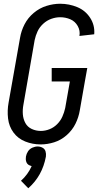

<svg xmlns="http://www.w3.org/2000/svg" viewBox="-20 -763 540 1025"><path d="M131 242 92 202Q129 169 149 124Q142 122 136 119Q124 113 120 100Q116 87 118.5 72.5Q121 58 129.5 45Q138 32 152.5 25.5Q167 19 181 19Q195 19 207 25.5Q219 32 223 45Q227 58 225 73Q206 176 131 242ZM197 8Q154 8 115 -7.5Q76 -23 52 -55.5Q28 -88 23 -130.5Q18 -173 26 -216L87 -561Q93 -598 111 -633Q129 -668 160 -694Q191 -720 228 -731.5Q265 -743 301 -743Q349 -743 392.5 -725Q436 -707 461.5 -667.5Q487 -628 483 -580L404 -571Q409 -599 395 -624Q381 -649 355.5 -660Q330 -671 301 -671Q278 -671 254 -662.5Q230 -654 210.5 -636Q191 -618 180.5 -595.5Q170 -573 165 -549L105 -204Q100 -178 102 -152.5Q104 -127 115.5 -106Q127 -85 149.5 -74.5Q172 -64 198 -64Q221 -64 244 -73Q267 -82 285 -100Q303 -118 313 -140.5Q323 -163 328 -186L353 -328H256V-400H446L433 -328L406 -174Q400 -137 383 -102.5Q366 -68 336 -41.5Q306 -15 269.5 -3.5Q233 8 197 8Z"/></svg>

Font: Iosevka SS08
Style: Italic
Weight: 400
Italic angle: -10°
Monospace: yes
Designer: Belleve Invis
Foundry: Belleve Invis
Version: 2.1.0; ttfautohint (v1.8.2)